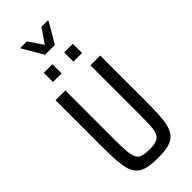

<svg xmlns="http://www.w3.org/2000/svg" viewBox="-334 -1120 1179 1179"><g transform="rotate(-45 256.0 -530.0)"><path d="M256 8Q202 8 166.5 -0.5Q131 -9 109.5 -29.5Q88 -50 78 -85Q68 -120 65 -173Q62 -226 62 -300V-688H147V-264Q147 -201 150 -162Q153 -123 163 -102Q173 -81 195 -73.5Q217 -66 256 -66Q294 -66 316 -73.5Q338 -81 349 -102Q360 -123 362.5 -162Q365 -201 365 -264V-688H450V-300Q450 -226 447 -173Q444 -120 433.5 -85Q423 -50 402 -29.5Q381 -9 345.5 -0.5Q310 8 256 8ZM130 -778V-858H205V-778ZM307 -778V-858H382V-778ZM214 -931 137 -1062V-1068H193L256 -975L319 -1068H376V-1062L299 -931Z"/></g></svg>

Font: Saira Condensed Medium
Style: Regular
Weight: 500
Width: 3
Designer: Hector Gatti with collaboration of the Omnibus-Type team
Foundry: Omnibus-Type
Version: Version 1.101